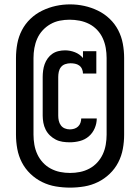

<svg xmlns="http://www.w3.org/2000/svg" viewBox="-20 -780 640 877"><path d="M299 -130Q282 -130 265.5 -132.5Q249 -135 234.5 -142.5Q220 -150 208 -161.5Q196 -173 188.5 -188Q181 -203 178 -219.5Q175 -236 175 -252V-428Q175 -443 177 -458Q179 -473 184 -487Q189 -501 198 -513.5Q207 -526 219.5 -534.5Q232 -543 247 -546.5Q262 -550 277 -550Q300 -550 322 -541.5Q344 -533 359 -515V-546H420V-444H359Q359 -455 354.5 -465Q350 -475 341.5 -481Q333 -487 322.5 -489Q312 -491 302 -491Q290 -491 278 -487Q266 -483 258.5 -473.5Q251 -464 248.5 -452Q246 -440 246 -428V-252Q246 -240 248.5 -228.5Q251 -217 258 -207.5Q265 -198 276 -193.5Q287 -189 299 -189Q309 -189 319 -192Q329 -195 336.5 -202Q344 -209 347.5 -219Q351 -229 351 -239Q351 -239 351 -239Q351 -239 351 -239H422Q422 -216 412.5 -194Q403 -172 385.5 -157Q368 -142 345 -136Q322 -130 299 -130ZM300 77Q267 77 234.5 71.5Q202 66 172.5 51.5Q143 37 119 14Q95 -9 80 -38Q65 -67 59 -99.5Q53 -132 53 -165V-515Q53 -548 59 -580.5Q65 -613 80 -642Q95 -671 119 -694Q143 -717 173 -731.5Q203 -746 235 -753Q267 -760 300 -760Q333 -760 365 -753Q397 -746 427 -731.5Q457 -717 481 -694Q505 -671 520 -642Q535 -613 541 -580.5Q547 -548 547 -515V-165Q547 -132 541 -99.5Q535 -67 520 -38Q505 -9 481 14Q457 37 427.5 51.5Q398 66 365.5 71.5Q333 77 300 77ZM300 10Q323 10 345.5 5.5Q368 1 388.5 -10Q409 -21 424.5 -38Q440 -55 449.5 -75.5Q459 -96 463 -119Q467 -142 467 -165V-515Q467 -538 463 -561Q459 -584 449.5 -605Q440 -626 424 -643Q408 -660 387.5 -670.5Q367 -681 344 -685.5Q321 -690 298 -690Q275 -690 252.5 -685.5Q230 -681 210 -669.5Q190 -658 174.5 -641Q159 -624 150 -603.5Q141 -583 137 -560.5Q133 -538 133 -515V-165Q133 -142 137 -119Q141 -96 150.5 -75.5Q160 -55 175.5 -38Q191 -21 211.5 -10Q232 1 254.5 5.5Q277 10 300 10Z"/></svg>

Font: Iosevka Curly Slab XBdEx
Style: Regular
Weight: 800
Width: 7
Monospace: yes
Designer: Belleve Invis
Foundry: Belleve Invis
Version: Version 11.0.0; ttfautohint (v1.8.3)